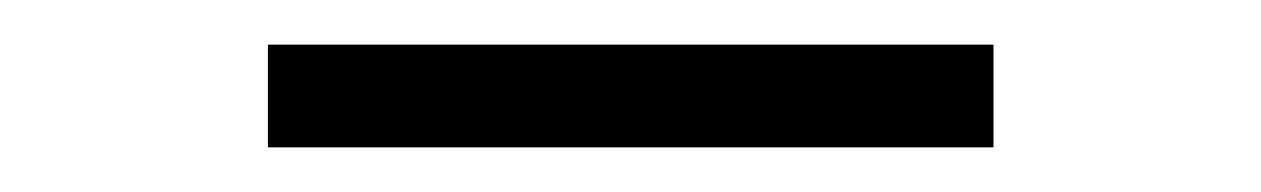

<svg xmlns="http://www.w3.org/2000/svg" viewBox="-20 -584 565 86"><path d="M100 -518H425V-564H100Z"/></svg>

Font: All Genders v4 Light
Style: Regular
Weight: 300
Designer: Rassam Alawdi
Foundry: Rassam Art
Version: Version 3.100;FEAKit 1.0